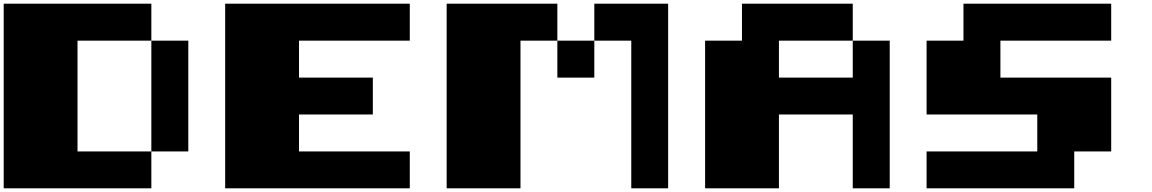

<svg xmlns="http://www.w3.org/2000/svg" viewBox="-20 -1020 6239 1040"><path d="M799.8 -199.7V-799.8H1000V-199.7ZM0 0V-1000H799.8V-799.8H399.9V-199.7H799.8V0Z M1199.7 0V-1000H2199.7V-799.8H1599.6V-599.6H1999.5V-399.9H1599.6V-199.7H2199.7V0Z M2999 -599.6V-799.8H3199.2V-599.6ZM2399.4 0V-1000H2999V-799.8H2799.3V0ZM3399.4 0V-799.8H3199.2V-1000H3599.1V0Z M3799.3 0V-799.8H3999V-1000H4599.1V-799.8H4199.2V-599.6H4599.1V-799.8H4799.3V0H4599.1V-399.9H4199.2V0Z M4999 0V-199.7H5598.6V-399.9H4999V-799.8H5198.7V-1000H5999V-799.8H5398.9V-599.6H5999V-199.7H5798.8V0Z"/></svg>

Font: 8-bit HUD
Style: Regular
Weight: 400
Designer: lSPl
Foundry: https://fontstruct.com
Version: Version 1.0